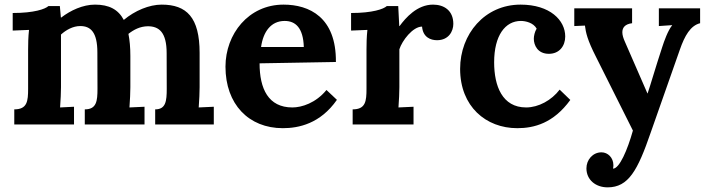

<svg xmlns="http://www.w3.org/2000/svg" viewBox="-20 -536 3040 827"><path d="M541.5 -294.9C541.5 -332 538.6 -362.8 533.2 -390.1C556.2 -408.2 583 -422.4 616.7 -422.9C664.6 -422.9 697.8 -397.5 697.8 -307.1L698.2 -153.8C698.2 -100.6 694.3 -64.9 648.4 -64.9V0H900.9V-76.2L835.9 -73.2C838.4 -103.5 839.8 -141.1 839.8 -160.6V-308.1C839.8 -461.4 783.7 -516.1 676.3 -516.1C622.6 -516.1 561 -490.2 513.2 -450.2C489.3 -495.1 450.2 -516.1 389.2 -516.1C336.9 -516.1 283.7 -491.2 243.7 -460.4H242.2L237.8 -509.8H188.5C174.8 -497.1 127.4 -480 34.7 -480V-404.3L105 -407.2C101.6 -377.4 101.1 -346.2 101.1 -322.3V-153.8C101.1 -100.6 97.7 -64.9 41.5 -64.9V0H298.8V-76.2L238.8 -73.2C241.2 -103.5 242.7 -141.1 242.7 -160.6V-387.2C264.2 -406.7 293.9 -423.8 325.7 -423.8C370.1 -423.8 399.4 -397.9 399.4 -310.1L399.9 -153.8C399.9 -100.6 396 -64.9 345.2 -64.9V0H602.5V-76.2L537.6 -73.2C540 -103.5 541.5 -141.1 541.5 -160.6Z M1206.1 -445.8C1252.9 -445.8 1286.1 -416 1288.6 -333.5H1104.5C1113.8 -399.9 1147.5 -445.8 1206.1 -445.8ZM1426.8 -269C1428.7 -461.9 1312 -516.1 1201.2 -516.1C1050.3 -516.1 951.2 -389.2 951.2 -249C951.2 -86.9 1051.3 16.1 1198.2 16.1C1266.1 16.1 1359.4 -2.9 1431.2 -106L1386.2 -148.4C1340.3 -92.3 1279.8 -73.2 1239.3 -73.2C1135.7 -73.2 1098.1 -153.8 1098.1 -263.2Z M1845.2 -516.1C1776.4 -516.1 1727.1 -459 1701.2 -423.8H1699.7L1695.3 -509.8H1646C1632.3 -497.1 1585 -480 1492.2 -480V-404.3L1562.5 -407.2C1559.1 -377.4 1558.6 -346.2 1558.6 -322.3V-153.8C1558.6 -100.6 1555.2 -64.9 1499 -64.9V0H1761.2V-76.2L1696.3 -73.2C1698.7 -103.5 1700.2 -141.1 1700.2 -160.6V-323.7C1711.9 -360.8 1757.8 -421.4 1797.9 -421.4C1801.8 -375 1835.4 -362.8 1862.3 -362.8C1913.1 -362.8 1932.6 -401.9 1932.6 -433.1C1932.6 -491.2 1892.1 -516.1 1845.2 -516.1Z M2279.3 -369.1C2279.3 -341.8 2295.4 -304.2 2344.2 -304.2C2389.2 -304.2 2414.6 -337.9 2414.6 -378.9C2414.6 -448.7 2349.1 -516.1 2222.2 -516.1C2067.9 -516.1 1961.9 -389.6 1961.9 -239.3C1961.9 -77.1 2073.2 16.1 2208 16.1C2280.8 16.1 2363.8 -5.4 2436.5 -105.5L2390.6 -149.9C2355.5 -104 2299.8 -73.2 2246.1 -73.2C2143.1 -73.2 2108.4 -166 2108.4 -267.6C2108.4 -383.3 2156.2 -445.8 2223.6 -445.8C2243.2 -445.8 2277.3 -438.5 2291.5 -412.6C2283.2 -399.4 2279.3 -380.9 2279.3 -369.1Z M2768.6 -133.8 2670.9 -357.9C2665 -371.1 2660.6 -384.8 2660.6 -397C2660.6 -416.5 2671.4 -432.1 2702.6 -436V-500H2453.6V-423.8L2499.5 -425.8C2503.4 -395.5 2509.3 -365.2 2547.4 -290.5L2706.1 26.4C2682.6 110.4 2647.9 190.4 2620.6 190.4V189.5C2621.6 184.6 2622.1 180.2 2622.1 175.8C2622.1 143.1 2598.1 120.1 2570.8 120.1C2533.2 120.1 2505.9 152.3 2505.9 189C2505.9 238.3 2545.4 271 2597.2 271C2687 271 2726.6 198.2 2782.7 35.2L2908.2 -321.8C2929.2 -382.3 2954.1 -425.8 2995.6 -436V-500H2817.9V-423.8L2875 -427.7V-426.8C2856.9 -404.8 2840.3 -357.9 2832.5 -333.5C2803.7 -246.1 2781.2 -167.5 2769.5 -133.8Z"/></svg>

Font: Parastoo
Style: Bold
Weight: 700
Foundry: Saber Rastikerdar (saber.rastikerdar@gmail.com)
Version: Version 2.0.1